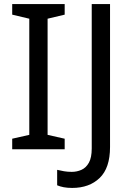

<svg xmlns="http://www.w3.org/2000/svg" viewBox="-20 -734 652 944"><path d="M298 0H40V-52L124 -71V-642L40 -662V-714H298V-662L214 -642V-71L298 -52ZM335 190Q311 190 293 186.5Q275 183 261 177V101Q277 105 295 108Q313 111 333 111Q358 111 380.5 101Q403 91 417 66Q431 41 431 -4V-714H521V-11Q521 92 470 141Q419 190 335 190Z"/></svg>

Font: Noto Sans Tifinagh Azawagh
Style: Regular
Weight: 400
Designer: JamraPatel
Foundry: JamraPatel LLC
Version: Version 2.006; ttfautohint (v1.8.4.7-5d5b)